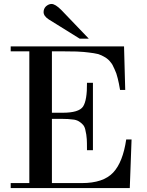

<svg xmlns="http://www.w3.org/2000/svg" viewBox="-20 -949 744 969"><path d="M128 -25V-690H34V-715H606L612 -495H586Q580 -531 574 -554Q568 -580 558 -600Q548 -624 539 -634Q529 -648 512 -659Q492 -671 476 -676Q455 -681 428 -684Q408 -687 367 -689Q346 -690 290 -690H242V-380H296Q378 -380 399 -411Q420 -443 419 -531H449V-191H419Q419 -234 418 -246Q416 -273 412 -287Q409 -307 400 -318Q395 -325 379 -336Q364 -345 346 -346Q325 -349 296 -349H242V-25H393Q501 -25 551 -78Q600 -130 617 -245H644L635 0H34V-25ZM428 -754H382L226 -851Q200 -868 200 -888Q200 -905 212 -917Q226 -929 240 -929Q259 -929 289 -899Z"/></svg>

Font: Bailleul Roman
Style: Roman
Weight: 400
Version: Version 1